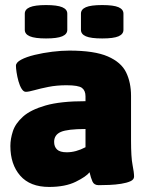

<svg xmlns="http://www.w3.org/2000/svg" viewBox="-20 -731 585 759"><path d="M174 8Q99 8 60 -36.5Q21 -81 21 -154Q21 -182 31 -212.5Q41 -243 71 -270Q101 -297 160 -314Q219 -331 318 -331V-350Q318 -373 304 -383.5Q290 -394 243 -394Q204 -394 171.5 -387.5Q139 -381 116 -374.5Q93 -368 82 -368Q73 -368 65.5 -380Q58 -392 53 -410Q48 -428 45.5 -445Q43 -462 43 -471Q43 -484 63.5 -495Q84 -506 117 -514Q150 -522 186.5 -526.5Q223 -531 254 -531Q353 -531 406 -508Q459 -485 478.5 -445Q498 -405 498 -352V-176Q498 -109 504 -79Q510 -49 510 -33Q510 -21 495.5 -14.5Q481 -8 459 -4.5Q437 -1 413 0Q389 1 370 1Q352 1 345.5 -13.5Q339 -28 334 -50Q321 -33 279.5 -12.5Q238 8 174 8ZM244 -129Q280 -129 318 -149V-221Q247 -221 220.5 -209.5Q194 -198 194 -170Q194 -151 205.5 -140Q217 -129 244 -129ZM384 -579Q339 -579 319.5 -587.5Q300 -596 300 -613V-677Q300 -694 319.5 -702.5Q339 -711 384 -711Q429 -711 448.5 -702.5Q468 -694 468 -677V-613Q468 -596 448.5 -587.5Q429 -579 384 -579ZM162 -579Q118 -579 98 -587.5Q78 -596 78 -613V-677Q78 -694 98 -702.5Q118 -711 162 -711Q206 -711 226 -702.5Q246 -694 246 -677V-613Q246 -596 226 -587.5Q206 -579 162 -579Z"/></svg>

Font: Asap Black
Style: Regular
Weight: 900
Designer: Pablo Cosgaya
Foundry: Omnibus-Type
Version: Version 3.001; ttfautohint (v1.8.4.7-5d5b)